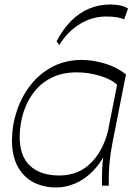

<svg xmlns="http://www.w3.org/2000/svg" viewBox="-20 -821 608 849"><path d="M499 -445Q472 -471 421 -486Q370 -501 320 -501Q256 -501 208.5 -477.5Q161 -454 130 -413.5Q99 -373 83.5 -323Q68 -273 67 -220Q66 -132 112 -88.5Q158 -45 243 -45Q329 -45 385.5 -104Q442 -163 462 -261L447 -146Q423 -96 388 -61.5Q353 -27 312 -9.5Q271 8 228 8Q174 8 130 -14Q86 -36 59.5 -82.5Q33 -129 33 -200Q33 -266 54 -329.5Q75 -393 114.5 -444Q154 -495 211.5 -525.5Q269 -556 342 -556Q391 -556 445 -539.5Q499 -523 537 -492ZM431 0Q430 -38 432 -78Q434 -118 444 -173L509 -504L537 -492L477 -188Q468 -143 464 -97Q460 -51 461 0ZM242 -622 230 -638Q258 -692 294.5 -728.5Q331 -765 374.5 -783Q418 -801 466 -801Q495 -801 515.5 -796Q536 -791 546 -783L529 -735Q518 -741 497 -744.5Q476 -748 450 -748Q388 -748 333.5 -715Q279 -682 242 -622Z"/></svg>

Font: Savate ExtraLight
Style: Italic
Weight: 200
Italic angle: -11°
Designer: Max Esnée
Foundry: Plomb Type
Version: Version 2.000